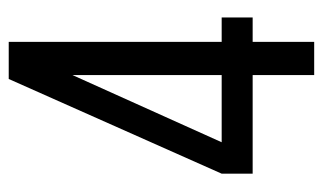

<svg xmlns="http://www.w3.org/2000/svg" viewBox="-170 -570 740 440"><g transform="rotate(-90 200.0 -350.0)"><path d="M324 -141H380V-212H324V-700H239L22 -212V-141H248V0H324ZM94 -212 248 -554V-212Z"/></g></svg>

Font: SVN-Bebas Neue
Style: Regular
Weight: 400
Designer: Ryoichi Tsunekawa
Foundry: Ryoichi Tsunekawa
Version: Version 001.003